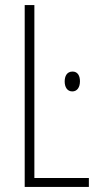

<svg xmlns="http://www.w3.org/2000/svg" viewBox="-20 -734 387 754"><path d="M77 0H329V-35H115V-714H77ZM265 -453C242 -453 234 -434 234 -414C234 -392 244 -375 264 -375C283 -375 294 -391 294 -415C294 -435 286 -453 265 -453Z"/></svg>

Font: Noto Sans ExtraCondensed ExtraLight
Style: Regular
Weight: 200
Width: 2
Designer: Monotype Design Team
Foundry: Monotype Imaging Inc.
Version: Version 2.013